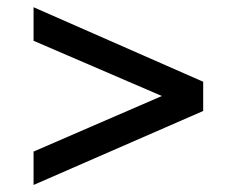

<svg xmlns="http://www.w3.org/2000/svg" viewBox="-20 -616 656 532"><path d="M73 -103.5V-196L428.5 -350L73 -503V-596L543 -389.5V-308.5Z"/></svg>

Font: Overpass Mono Medium
Style: Regular
Weight: 500
Monospace: yes
Designer: Delve Withrington, Dave Bailey
Foundry: Delve Fonts LLC
Version: Version 4.000